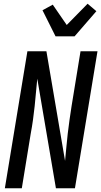

<svg xmlns="http://www.w3.org/2000/svg" viewBox="-20 -1010 543 1030"><path d="M6 0 127 -735H229L329 -147Q333 -184 336 -220.5Q339 -257 343.5 -294Q348 -331 353 -367.5Q358 -404 364 -441L412 -735H503L382 0H280L180 -588Q176 -551 173 -514.5Q170 -478 166 -441Q162 -404 157 -367.5Q152 -331 145 -294L97 0ZM278 -815 208 -955 263 -985 338 -876 450 -990 497 -950 380 -815Z"/></svg>

Font: Iosevka Term Curly Medium
Style: Italic
Weight: 500
Italic angle: -9°
Designer: Belleve Invis
Foundry: Belleve Invis
Version: Version 32.3.0